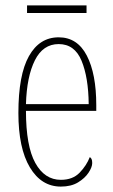

<svg xmlns="http://www.w3.org/2000/svg" viewBox="-20 -680 419 710"><path d="M205 10Q133 10 90.5 -61Q48 -132 48 -262Q48 -403 87 -472.5Q126 -542 197 -542Q266 -542 301 -474.5Q336 -407 336 -291V-270H76Q76 -140 110.5 -77.5Q145 -15 205 -15Q249 -15 274.5 -41.5Q300 -68 312 -99Q316 -97 318.5 -92Q321 -87 321 -77Q321 -62 307.5 -41.5Q294 -21 268.5 -5.5Q243 10 205 10ZM308 -295Q307 -394 281.5 -455.5Q256 -517 197 -517Q139 -517 109 -457Q79 -397 76 -295ZM80 -632V-660H300V-632Z"/></svg>

Font: Noto Serif Georgian ExtraCondensed Thin
Style: Regular
Weight: 100
Width: 2
Designer: Monotype Design Team, Akaki Razmadze
Foundry: Google LLC
Version: Version 2.003; ttfautohint (v1.8.4.7-5d5b)